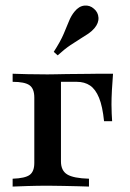

<svg xmlns="http://www.w3.org/2000/svg" viewBox="-20 -688 481 708"><path d="M26.6 0V-29Q72.6 -30.6 89.5 -43.1Q106.5 -55.6 106.5 -87.1V-328.2Q106.5 -361.3 88.7 -373.8Q71 -386.3 26.6 -386.3V-416.1Q44.4 -415.3 81.9 -414.5Q119.4 -413.7 154.8 -413.7Q166.1 -413.7 185.1 -414.1Q204 -414.5 226.2 -414.9Q248.4 -415.3 270.6 -415.3Q292.7 -415.3 311.3 -415.7Q329.8 -416.1 340.3 -416.1H396.8Q394.4 -387.1 392.7 -356Q391.1 -325 391.1 -303.2Q391.1 -284.7 391.9 -269Q392.7 -253.2 393.5 -241.1H363.7Q358.1 -296 345.2 -327.4Q332.3 -358.9 312.1 -372.6Q291.9 -386.3 262.9 -386.3H202.4L204.8 -388.7V-92.7Q204.8 -58.9 227.8 -44.8Q250.8 -30.6 308.1 -29V0Q293.5 -0.8 268.5 -1.2Q243.5 -1.6 214.5 -2.4Q185.5 -3.2 157.3 -3.2Q117.7 -3.2 81 -2Q44.4 -0.8 26.6 0ZM192.7 -483.9 178.2 -496.8Q203.2 -535.5 214.9 -563.3Q226.6 -591.1 234.7 -610.9Q242.7 -630.6 254.8 -645.2Q271 -665.3 291.1 -667.3Q311.3 -669.4 326.6 -655.6Q341.9 -642.7 343.1 -623Q344.4 -603.2 328.2 -583.9Q318.5 -572.6 306 -564.1Q293.5 -555.6 277 -545.6Q260.5 -535.5 239.5 -521.4Q218.5 -507.3 192.7 -483.9Z"/></svg>

Font: Playfair 5pt SemiExpanded Light SemiBold
Style: Regular
Weight: 600
Version: Version 2.001;gftools[0.9.30]